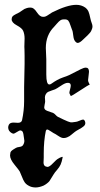

<svg xmlns="http://www.w3.org/2000/svg" viewBox="-20 -785 422 812"><path d="M279.3 -378.9Q279.3 -379.9 276.4 -384.8Q273.4 -389.6 273.4 -392.6Q273.4 -396.5 276.4 -407.2Q279.3 -418 279.3 -422.9Q279.3 -433.6 269.5 -434.6H265.6Q255.9 -434.6 237.8 -422.4Q219.7 -410.2 212.9 -407.2Q208 -405.3 198.7 -402.3Q189.5 -399.4 183.6 -396.5Q177.7 -393.6 173.8 -386.7Q169.9 -379.9 169.9 -373Q169.9 -371.1 170.4 -365.2Q170.9 -359.4 170.9 -356.4Q170.9 -351.6 168.9 -343.3Q167 -335 167 -331.1Q167 -325.2 170.9 -321.3Q175.8 -316.4 198.2 -309.6Q207 -307.6 213.9 -300.3Q220.7 -293 224.6 -291Q250 -278.3 266.6 -271.5Q278.3 -266.6 285.2 -267.6Q295.9 -269.5 299.8 -269.5Q304.7 -269.5 315.9 -274.4Q327.1 -279.3 331.1 -279.3Q335.9 -279.3 338.9 -273.4Q340.8 -267.6 340.8 -264.6Q340.8 -256.8 334 -251Q327.1 -245.1 314.5 -238.3Q301.8 -231.4 296.9 -227.5Q293.9 -225.6 286.1 -218.8Q278.3 -211.9 274.4 -209.5Q270.5 -207 263.7 -204.1Q256.8 -201.2 249 -201.2Q240.2 -201.2 228.5 -209Q216.8 -216.8 212.9 -218.8Q208 -220.7 195.8 -229Q183.6 -237.3 179.7 -237.3Q175.8 -237.3 173.8 -231.4Q165 -189.5 165 -136.7V-119.1Q165 -115.2 164.6 -108.4Q164.1 -101.6 164.1 -97.7Q164.1 -85 172.9 -81.1Q178.7 -79.1 180.7 -79.1Q189.5 -79.1 204.1 -94.7Q218.8 -110.4 226.6 -114.3Q228.5 -115.2 233.4 -118.2Q245.1 -124 245.1 -120.1Q241.2 -99.6 236.3 -88.9Q231.4 -78.1 221.2 -66.4Q210.9 -54.7 207 -47.9Q204.1 -43.9 198.2 -33.7Q192.4 -23.4 189 -19Q185.5 -14.6 178.7 -9.3Q171.9 -3.9 164.1 0Q145.5 7.8 130.9 7.8Q113.3 7.8 100.6 0Q89.8 -5.9 84 -14.6Q78.1 -23.4 72.8 -37.6Q67.4 -51.8 63.5 -59.6Q60.5 -65.4 41.5 -88.4Q22.5 -111.3 22.5 -127.9Q22.5 -128.9 22.9 -130.9Q23.4 -132.8 23.4 -134.8Q23.4 -140.6 26.4 -144.5Q29.3 -148.4 37.1 -153.3Q44.9 -158.2 46.9 -159.2Q50.8 -162.1 62 -163.6Q73.2 -165 77.1 -170.9Q83 -179.7 83 -189.5Q83 -193.4 81.5 -200.7Q80.1 -208 80.1 -210Q78.1 -228.5 72.3 -231.4Q68.4 -233.4 66.4 -233.4Q61.5 -233.4 51.3 -226.6Q41 -219.7 36.1 -219.7Q34.2 -219.7 30.3 -221.7Q14.6 -230.5 14.6 -246.1Q14.6 -252 17.6 -257.8Q22.5 -266.6 37.1 -266.6Q40 -266.6 46.4 -266.1Q52.7 -265.6 55.7 -265.6Q70.3 -265.6 73.2 -276.4Q82 -317.4 82 -356.4V-394.5V-417Q84 -495.1 84 -514.6Q84 -533.2 84 -549.8Q84 -566.4 83.5 -575.7Q83 -585 83 -586.9Q83 -593.8 83.5 -605.5Q84 -617.2 84 -622.1Q84 -640.6 78.1 -654.3Q73.2 -666 51.3 -677.7Q29.3 -689.5 29.3 -703.1Q29.3 -710.9 32.7 -715.3Q36.1 -719.7 47.9 -725.6Q59.6 -731.4 61.5 -732.4Q64.5 -734.4 72.3 -739.7Q80.1 -745.1 83.5 -747.1Q86.9 -749 93.8 -751Q100.6 -752.9 106.4 -752.9H110.4Q123 -752.9 135.7 -733.4Q148.4 -713.9 161.1 -713.9H165Q172.9 -713.9 184.6 -722.2Q196.3 -730.5 200.2 -732.4Q264.6 -764.6 302.7 -764.6Q324.2 -764.6 340.8 -752.9Q350.6 -745.1 354.5 -735.4Q358.4 -725.6 361.3 -710.9Q364.3 -696.3 368.2 -686.5Q371.1 -679.7 371.1 -672.9Q371.1 -668 369.1 -662.6Q367.2 -657.2 365.2 -653.3Q363.3 -649.4 357.9 -643.6Q352.5 -637.7 350.1 -635.3Q347.7 -632.8 340.8 -626.5Q334 -620.1 332 -618.2Q317.4 -603.5 308.6 -603.5Q304.7 -603.5 301.8 -606.4Q292 -613.3 290 -633.3Q288.1 -653.3 284.2 -660.2Q282.2 -664.1 277.8 -678.2Q273.4 -692.4 268.6 -697.8Q263.7 -703.1 253.9 -703.1H249Q241.2 -703.1 235.4 -699.2Q229.5 -695.3 220.2 -684.6Q210.9 -673.8 209 -671.9Q173.8 -636.7 173.8 -582Q173.8 -569.3 175.8 -534.2V-518.6V-469.7Q175.8 -427.7 188.5 -427.7Q193.4 -427.7 198.2 -431.6Q222.7 -449.2 245.1 -457Q267.6 -464.8 273.4 -467.8L321.3 -492.2Q335 -499 342.8 -499Q356.4 -499 356.4 -481.4Q356.4 -476.6 354.5 -463.9Q352.5 -451.2 352.5 -446.3Q352.5 -442.4 354 -438.5Q355.5 -434.6 357.4 -431.2Q359.4 -427.7 359.4 -426.8Q355.5 -426.8 319.3 -402.8Q283.2 -378.9 279.3 -378.9Z"/></svg>

Font: Isabella
Style: Medium
Weight: 500
Designer: John Stracke
Version: Version 001.202